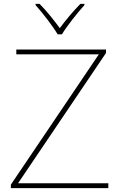

<svg xmlns="http://www.w3.org/2000/svg" viewBox="-20 -969 618 989"><path d="M277 -792H299C323 -833 378 -902 415 -943V-949H394C357 -912 316 -862 288 -824C260 -862 221 -912 184 -949H163V-943C200 -902 253 -833 277 -792ZM538 0V-25H73L526 -696V-714H64V-689H489L36 -18V0Z"/></svg>

Font: Noto Sans Lao UI Thin
Style: Regular
Weight: 100
Designer: Monotype Design Team
Foundry: Monotype Imaging Inc.
Version: Version 2.000